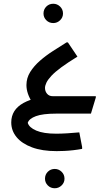

<svg xmlns="http://www.w3.org/2000/svg" viewBox="-20 -606 594 1024"><path d="M153 -58Q121 -107 121 -152Q121 -190 141 -222Q161 -254 193 -282Q225 -310 262.5 -334Q300 -358 335 -380H342L393 -304Q341 -272 307 -247Q273 -222 254 -201.5Q235 -181 227.5 -165Q220 -149 220 -137Q220 -119 231 -106Q242 -93 261 -93ZM189 0V-93H491V-86L465 0ZM282 200Q205 200 151 180Q97 160 68.5 125.5Q40 91 40 47Q40 -21 105.5 -57Q171 -93 279 -93V0Q208 0 171.5 13.5Q135 27 128 49Q135 74 173.5 90.5Q212 107 280 107Q305 107 338.5 105Q372 103 403 100L418 178V188Q397 192 371.5 195Q346 198 322.5 199Q299 200 282 200ZM264 -483Q242 -483 227 -498Q212 -513 212 -534Q212 -556 227 -571Q242 -586 264 -586Q285 -586 300.5 -571Q316 -556 316 -534Q316 -513 300.5 -498Q285 -483 264 -483ZM272 398Q250 398 235 383Q220 368 220 347Q220 325 235 310Q250 295 272 295Q293 295 308.5 310Q324 325 324 347Q324 368 308.5 383Q293 398 272 398Z"/></svg>

Font: Fustat SemiBold
Style: Regular
Weight: 600
Designer: Mohamed Gaber, Khaled Hosny, Laura Garcia Mut
Foundry: Kief Type Foundry, Alif Type Foundry, Hard Type Foundry
Version: Version 1.007